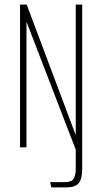

<svg xmlns="http://www.w3.org/2000/svg" viewBox="-20 -640 444 834"><path d="M203 174 198 151H262Q291 151 300 136Q309 121 309 91V10L98 -538L96 -544L95 -545V0H67V-620H96L306 -61L308 -56L309 -54V-620H337V93Q337 137 322 155.5Q307 174 268 174Z"/></svg>

Font: Smooch Sans Thin ExtraLight
Style: Regular
Weight: 250
Version: Version 1.010